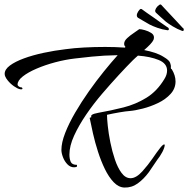

<svg xmlns="http://www.w3.org/2000/svg" viewBox="-20 -796 846 863"><path d="M799 -657Q777 -665 756.5 -677.5Q736 -690 725 -699Q710 -713 701 -720.5Q692 -728 682 -738Q676 -743 678 -751Q680 -759 688 -767.5Q696 -776 702 -776Q702 -776 703 -775.5Q704 -775 705 -774Q713 -766 724.5 -753Q736 -740 748 -728Q758 -717 775.5 -698.5Q793 -680 801 -671Q804 -670 805 -667Q806 -664 806 -663V-661Q805 -656 799 -657ZM733 -660Q710 -663 687.5 -671Q665 -679 652 -686Q635 -696 624.5 -702Q614 -708 602 -715Q595 -719 595 -727Q595 -735 601.5 -745Q608 -755 613 -756Q614 -756 615 -755.5Q616 -755 617 -755Q626 -748 640.5 -738Q655 -728 668 -719Q680 -710 701 -695.5Q722 -681 732 -674Q735 -673 736.5 -671Q738 -669 739 -667V-665Q739 -660 733 -660ZM539 47Q513 46 491 23Q469 0 451.5 -36Q434 -72 420.5 -114Q407 -156 398 -196Q389 -236 383 -266Q385 -267 387 -268Q389 -269 391 -270Q387 -275 393.5 -280Q400 -285 422 -289Q479 -299 534.5 -313Q590 -327 638 -356.5Q686 -386 719 -441Q731 -460 731 -479Q731 -511 693 -526.5Q655 -542 600 -546Q593 -540 587 -534.5Q581 -529 576 -524Q550 -498 514 -459Q478 -420 439 -374.5Q400 -329 367 -280.5Q334 -232 313 -186Q292 -140 292 -101Q292 -82 298 -68.5Q304 -55 326 -55V-47Q320 -44 313 -44Q296 -44 283 -57.5Q270 -71 263 -89.5Q256 -108 256 -122Q256 -155 273 -198.5Q290 -242 318 -290Q346 -338 379.5 -385.5Q413 -433 447 -475Q481 -517 509 -548Q447 -547 393 -541.5Q339 -536 316 -533Q273 -528 228 -516Q183 -504 144.5 -487.5Q106 -471 82.5 -452.5Q59 -434 59 -416Q59 -411 65 -407Q71 -403 78 -403Q81 -400 81 -398Q81 -393 70 -395Q59 -397 42.5 -408.5Q26 -420 13.5 -436Q1 -452 1 -464Q1 -484 24.5 -501.5Q48 -519 87.5 -533.5Q127 -548 176 -558.5Q225 -569 276 -575Q312 -580 358 -582.5Q404 -585 453 -585Q498 -585 541 -582L544 -585Q538 -591 538 -599Q538 -612 551.5 -624.5Q565 -637 581 -647.5Q597 -658 606 -665Q615 -665 631 -660.5Q647 -656 659.5 -648Q672 -640 672 -628Q672 -623 670 -617Q666 -608 654.5 -596Q643 -584 628 -571Q654 -566 676.5 -558.5Q699 -551 716 -540Q740 -526 744.5 -514Q749 -502 748 -494Q747 -486 752 -485Q769 -457 769 -430Q769 -398 746.5 -373.5Q724 -349 690.5 -333Q657 -317 622 -308Q587 -299 562 -297Q546 -296 517 -291Q488 -286 461 -280V-279Q461 -263 464.5 -229.5Q468 -196 476 -156Q484 -116 496.5 -79Q509 -42 526.5 -18.5Q544 5 567 5Q592 5 620 -26Q646 -55 666.5 -85Q687 -115 693 -122Q711 -147 718 -147Q723 -147 717.5 -130.5Q712 -114 698 -93Q688 -80 675.5 -61Q663 -42 649 -22Q626 9 599 28.5Q572 48 539 47Z"/></svg>

Font: The Nautigal
Style: Bold
Weight: 700
Designer: Robert E. Leuschke
Foundry: Robert E. Leuschke
Version: Version 1.100; ttfautohint (v1.8.3)